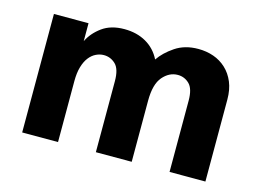

<svg xmlns="http://www.w3.org/2000/svg" viewBox="-73 -617 1007 745"><g transform="rotate(15 430.0 -245.0)"><path d="M64 -476H203V-404Q220 -439 255 -464.5Q290 -490 344 -490Q394 -490 431.5 -468.5Q469 -447 489 -407Q510 -438 548.5 -464Q587 -490 641 -490Q674 -490 702.5 -480Q731 -470 753 -449.5Q775 -429 787.5 -399Q800 -369 800 -329V0H656V-286Q656 -334 636.5 -353Q617 -372 590 -372Q556 -372 530 -342Q504 -312 504 -245V0H360V-285Q360 -334 340 -353Q320 -372 293 -372Q277 -372 261.5 -364.5Q246 -357 234 -341.5Q222 -326 215 -302Q208 -278 208 -245V0H64Z"/></g></svg>

Font: Post Grotesk Bold
Style: Bold
Weight: 700
Version: Version 1.0